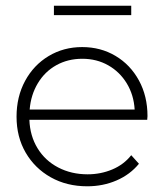

<svg xmlns="http://www.w3.org/2000/svg" viewBox="-20 -649 581 673"><path d="M496 -229H83Q85 -173 111.5 -129.5Q138 -86 184 -62Q230 -38 287 -38Q333 -38 373.5 -55Q414 -72 440 -105L467 -75Q436 -37 388.5 -16.5Q341 4 286 4Q214 4 158 -27.5Q102 -59 70 -114Q38 -169 38 -240Q38 -310 68 -365.5Q98 -421 150.5 -452.5Q203 -484 268 -484Q333 -484 385 -453Q437 -422 467 -367Q497 -312 497 -242ZM84 -265H452Q449 -316 424.5 -356.5Q400 -397 359.5 -420Q319 -443 268.5 -443Q218 -443 177.5 -420.5Q137 -398 112.5 -357Q88 -316 84 -265ZM169 -629H440V-596H169Z"/></svg>

Font: Montserrat Ace
Style: Light
Weight: 300
Designer: Julieta Ulanovsky
Foundry: Julieta Ulanovsky
Version: Version 1